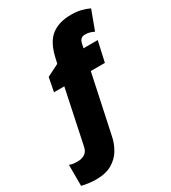

<svg xmlns="http://www.w3.org/2000/svg" viewBox="-254 -838 1061 1192"><g transform="rotate(-30 277.0 -242.0)"><path d="M75.2 240.2Q48.8 240.2 20 236.1Q-8.8 231.9 -25.9 227.1V77.1Q-7.8 83 4.9 84.5Q17.6 85.9 30.8 85.9Q60.1 85.9 82.8 72.3Q105.5 58.6 111.8 24.9L192.9 -359.9H119.1L138.2 -459L225.1 -502.9L234.9 -545.9Q257.8 -643.6 311 -683.8Q364.3 -724.1 449.2 -724.1Q488.8 -724.1 519.3 -717Q549.8 -710 579.1 -695.8L527.8 -558.1Q513.7 -564.9 499.3 -569.6Q484.9 -574.2 464.8 -574.2Q445.3 -574.2 435.5 -564.7Q425.8 -555.2 422.9 -543L414.1 -504.9H516.1L483.9 -359.9H382.8L293.9 57.1Q284.7 103 260.3 145Q235.8 187 190.9 213.6Q146 240.2 75.2 240.2Z"/></g></svg>

Font: Open Sans ExtraBold
Style: Italic
Weight: 800
Italic angle: -12°
Designer: Monotype Design Team
Foundry: Monotype Imaging Inc.
Version: Version 3.000; ttfautohint (v1.8.4)